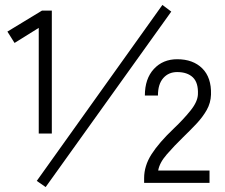

<svg xmlns="http://www.w3.org/2000/svg" viewBox="-20 -741 913 778"><path d="M137 -200V-628L39 -567L10 -613L150 -698H190V-200ZM165 17 129 -8 638 -721 674 -694ZM564 0V-19Q564 -69 594 -116Q624 -163 685 -221Q723 -257 752 -293Q781 -329 782 -359Q784 -406 761.5 -427.5Q739 -449 698 -449Q663 -449 641.5 -424.5Q620 -400 620 -354H567Q567 -422 603.5 -461.5Q640 -501 698 -501Q762 -501 799.5 -464Q837 -427 835 -358Q834 -324 817.5 -295Q801 -266 775.5 -239Q750 -212 722 -185Q686 -150 656 -115.5Q626 -81 621 -50H829V0Z"/></svg>

Font: Zen Kaku Gothic New
Style: Regular
Weight: 400
Designer: Yoshimichi Ohira
Foundry: Positype
Version: Version 1.001